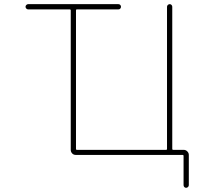

<svg xmlns="http://www.w3.org/2000/svg" viewBox="-20 -773 1040 929"><path d="M868.2 123V-18.6Q868.2 -23.4 863.3 -23.4H346.7Q335.9 -23.4 329.1 -30.8Q322.3 -38.1 322.3 -47.9V-722.7Q322.3 -727.5 317.4 -727.5H116.2Q111.3 -727.5 107.4 -731.4Q103.5 -735.4 103.5 -740.2Q103.5 -745.1 107.4 -749Q111.3 -752.9 116.2 -752.9H552.7Q558.6 -752.9 562 -749Q565.4 -745.1 565.4 -740.2Q565.4 -735.4 562 -731.4Q558.6 -727.5 552.7 -727.5H351.6Q347.7 -727.5 347.7 -722.7V-52.7Q347.7 -47.9 351.6 -47.9H784.2Q788.1 -47.9 788.1 -52.7V-740.2Q788.1 -745.1 792 -749Q795.9 -752.9 801.3 -752.9Q806.6 -752.9 810.1 -749Q813.5 -745.1 813.5 -740.2V-52.7Q813.5 -47.9 818.4 -47.9H869.1Q878.9 -47.9 886.2 -40.5Q893.6 -33.2 893.6 -23.4V123Q893.6 127.9 889.6 131.8Q885.7 135.7 880.4 135.7Q875 135.7 871.6 131.8Q868.2 127.9 868.2 123Z"/></svg>

Font: Rounded-X Mgen+ 2m thin
Style: Regular
Weight: 100
Designer: [Source Han Sans]
Ryoko NISHIZUKA  (kana & ideographs); Paul D. Hunt (Latin, Greek & Cyrillic); Wenlong ZHANG  (bopomofo
Version: Version 1.059.20150602